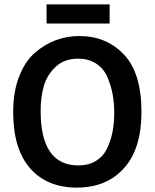

<svg xmlns="http://www.w3.org/2000/svg" viewBox="-20 -841 704 874"><path d="M624 -331Q624 -164 544.5 -75.5Q465 13 330 13Q194 13 117 -75Q40 -163 40 -331Q40 -423 67 -492.5Q94 -562 138.5 -600.5Q183 -639 234 -658Q285 -677 341 -677Q464 -677 544 -593Q624 -509 624 -331ZM165 -336Q165 -88 337 -88Q383 -88 416 -108Q449 -128 466.5 -163.5Q484 -199 492 -239.5Q500 -280 500 -328Q500 -372 493 -410.5Q486 -449 469.5 -488.5Q453 -528 418.5 -551Q384 -574 335 -574Q274 -574 234.5 -538Q195 -502 180 -451Q165 -400 165 -336ZM192 -734V-821H479V-734Z"/></svg>

Font: Bree Serif
Style: Regular
Weight: 400
Designer: Veronika Burian, Jos Scaglione
Foundry: TypeTogether
Version: Version 1.001